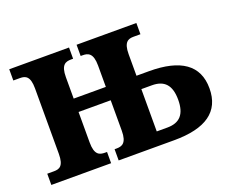

<svg xmlns="http://www.w3.org/2000/svg" viewBox="-93 -686 1007 836"><g transform="rotate(-20 411.0 -268.0)"><path d="M15 0H292V-52H283C257 -52 235 -59 235 -117V-258H384V-117C384 -59 361 -52 336 -52H327V0H584C731 0 806 -52 806 -160C806 -268 730 -320 584 -320H526V-420C526 -476 547 -484 572 -484H604V-536H327V-484H336C361 -484 384 -477 384 -419V-320H235V-419C235 -477 257 -484 283 -484H292V-536H15V-484H46C71 -484 92 -476 92 -420V-116C92 -59 71 -52 46 -52H15ZM526 -62V-258H575C632 -258 661 -228 661 -160C661 -92 632 -62 575 -62Z"/></g></svg>

Font: Noto Serif SemiCondensed
Style: Bold
Weight: 700
Width: 4
Designer: Monotype Design Team
Foundry: Monotype Imaging Inc.
Version: Version 2.015